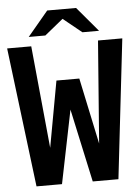

<svg xmlns="http://www.w3.org/2000/svg" viewBox="-60 -954 722 1000"><g transform="rotate(-5 301.0 -454.0)"><path d="M225.1 -907.7H376L484.9 -778.8H397.9L300.8 -857.4L204.1 -778.8H117.2ZM0 -729H126L178.2 -193.8L241.2 -540H360.8L434.1 -193.8L475.1 -729H602.1L518.1 0H383.8L300.8 -382.8L223.1 0H89.8Z"/></g></svg>

Font: Hack
Style: Bold
Weight: 700
Monospace: yes
Designer: Christopher Simpkins
Foundry: Christopher Simpkins
Version: Version 2.017